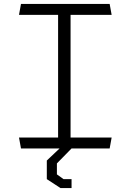

<svg xmlns="http://www.w3.org/2000/svg" viewBox="-20 -750 660 970"><path d="M273.5 -730H336.5V0H273.5ZM76 -55H544L534 0H86ZM86 -730H534L544 -675H76ZM300.5 -18.5 341.5 0 267.5 75.5V131L301 155H341.5V200H285.5L216.5 155V61Z"/></svg>

Font: Monaspace Krypton Var ExLight
Style: Regular
Weight: 200
Designer: Riley Cran and the Lettermatic Team
Version: Version 1.200 (Monaspace Krypton Var)